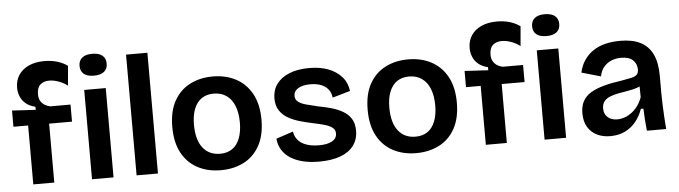

<svg xmlns="http://www.w3.org/2000/svg" viewBox="-47 -918 3960 1120"><g transform="rotate(-5 1933.5 -358.0)"><path d="M109 0V-345H23V-440L161 -432V-450Q127 -458 105.5 -476Q84 -494 74 -518.5Q64 -543 64 -570Q64 -613 85 -644.5Q106 -676 144.5 -693.5Q183 -711 235 -711Q278 -711 313 -700Q348 -689 371 -671L361 -556Q338 -574 309 -584.5Q280 -595 254 -595Q222 -595 202 -577.5Q182 -560 182 -522Q182 -497 191.5 -481.5Q201 -466 216 -457Q231 -448 247 -445H366V-345H232V0Z M453 0V-523H579V0ZM517 -601Q478 -601 458 -617.5Q438 -634 438 -665Q438 -696 458.5 -712.5Q479 -729 517 -729Q556 -729 576.5 -712.5Q597 -696 597 -665Q597 -634 576.5 -617.5Q556 -601 517 -601Z M714 0V-707H839V0Z M1207 13Q1130 13 1071 -18.5Q1012 -50 979 -111Q946 -172 946 -263Q946 -355 980 -415.5Q1014 -476 1073 -506Q1132 -536 1206 -536Q1282 -536 1341 -505Q1400 -474 1434 -412.5Q1468 -351 1468 -260Q1468 -168 1433.5 -107Q1399 -46 1340 -16.5Q1281 13 1207 13ZM1211 -83Q1252 -83 1281 -102.5Q1310 -122 1325.5 -161Q1341 -200 1341 -254Q1341 -311 1325 -351.5Q1309 -392 1278 -414Q1247 -436 1203 -436Q1162 -436 1133 -416.5Q1104 -397 1088.5 -358.5Q1073 -320 1073 -265Q1073 -177 1109.5 -130Q1146 -83 1211 -83Z M1782 13Q1729 13 1686.5 2.5Q1644 -8 1613.5 -28Q1583 -48 1565.5 -77Q1548 -106 1545 -142L1645 -175Q1648 -148 1665.5 -126.5Q1683 -105 1714.5 -93.5Q1746 -82 1790 -82Q1839 -82 1866.5 -97.5Q1894 -113 1894 -142Q1894 -163 1879 -175.5Q1864 -188 1836 -196.5Q1808 -205 1768 -213Q1730 -221 1692.5 -231.5Q1655 -242 1623.5 -259.5Q1592 -277 1573 -305.5Q1554 -334 1554 -377Q1554 -425 1579.5 -460.5Q1605 -496 1654 -516Q1703 -536 1771 -536Q1836 -536 1883.5 -517.5Q1931 -499 1961 -465Q1991 -431 1997 -382L1893 -352Q1890 -380 1874.5 -400Q1859 -420 1832.5 -430.5Q1806 -441 1770 -441Q1724 -441 1698 -425Q1672 -409 1672 -381Q1672 -360 1688.5 -347Q1705 -334 1734 -326Q1763 -318 1802 -309Q1841 -302 1878.5 -291.5Q1916 -281 1946 -264Q1976 -247 1994 -219.5Q2012 -192 2012 -148Q2012 -97 1984.5 -60.5Q1957 -24 1905.5 -5.5Q1854 13 1782 13Z M2351 13Q2274 13 2215 -18.5Q2156 -50 2123 -111Q2090 -172 2090 -263Q2090 -355 2124 -415.5Q2158 -476 2217 -506Q2276 -536 2350 -536Q2426 -536 2485 -505Q2544 -474 2578 -412.5Q2612 -351 2612 -260Q2612 -168 2577.5 -107Q2543 -46 2484 -16.5Q2425 13 2351 13ZM2355 -83Q2396 -83 2425 -102.5Q2454 -122 2469.5 -161Q2485 -200 2485 -254Q2485 -311 2469 -351.5Q2453 -392 2422 -414Q2391 -436 2347 -436Q2306 -436 2277 -416.5Q2248 -397 2232.5 -358.5Q2217 -320 2217 -265Q2217 -177 2253.5 -130Q2290 -83 2355 -83Z M2759 0V-345H2673V-440L2811 -432V-450Q2777 -458 2755.5 -476Q2734 -494 2724 -518.5Q2714 -543 2714 -570Q2714 -613 2735 -644.5Q2756 -676 2794.5 -693.5Q2833 -711 2885 -711Q2928 -711 2963 -700Q2998 -689 3021 -671L3011 -556Q2988 -574 2959 -584.5Q2930 -595 2904 -595Q2872 -595 2852 -577.5Q2832 -560 2832 -522Q2832 -497 2841.5 -481.5Q2851 -466 2866 -457Q2881 -448 2897 -445H3016V-345H2882V0Z M3103 0V-523H3229V0ZM3167 -601Q3128 -601 3108 -617.5Q3088 -634 3088 -665Q3088 -696 3108.5 -712.5Q3129 -729 3167 -729Q3206 -729 3226.5 -712.5Q3247 -696 3247 -665Q3247 -634 3226.5 -617.5Q3206 -601 3167 -601Z M3487 13Q3444 13 3410 -3.5Q3376 -20 3356 -52.5Q3336 -85 3336 -134Q3336 -176 3352 -205Q3368 -234 3399 -252.5Q3430 -271 3475.5 -283.5Q3521 -296 3580 -304Q3616 -310 3638 -315Q3660 -320 3670.5 -330Q3681 -340 3681 -361Q3681 -393 3658.5 -415Q3636 -437 3588 -437Q3560 -437 3534 -427Q3508 -417 3489 -395.5Q3470 -374 3463 -339L3351 -371Q3360 -412 3381 -443Q3402 -474 3433 -495Q3464 -516 3504.5 -526Q3545 -536 3592 -536Q3664 -536 3711 -512Q3758 -488 3781.5 -438.5Q3805 -389 3805 -312V-214Q3805 -180 3806.5 -143.5Q3808 -107 3810 -70.5Q3812 -34 3815 0H3702Q3699 -29 3696.5 -62Q3694 -95 3693 -130H3678Q3665 -91 3639 -58Q3613 -25 3575 -6Q3537 13 3487 13ZM3536 -81Q3557 -81 3578 -88Q3599 -95 3619 -109.5Q3639 -124 3655.5 -146Q3672 -168 3683 -198L3682 -279L3706 -276Q3689 -262 3665 -254Q3641 -246 3613 -241.5Q3585 -237 3558 -232Q3531 -227 3508.5 -218.5Q3486 -210 3472.5 -194Q3459 -178 3459 -151Q3459 -118 3480.5 -99.5Q3502 -81 3536 -81Z"/></g></svg>

Font: Bricolage Grotesque 24pt SemiBold
Style: Regular
Weight: 600
Designer: Mathieu Triay
Foundry: Atelier Triay
Version: Version 1.001;gftools[0.9.33.dev8+g029e19f]